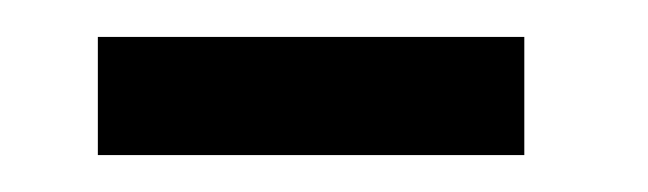

<svg xmlns="http://www.w3.org/2000/svg" viewBox="-20 -310 351 104"><path d="M33 -226V-290H264V-226Z"/></svg>

Font: Source Serif 4
Style: Italic
Weight: 400
Italic angle: -12°
Designer: Frank Grießhammer
Foundry: Adobe Systems Incorporated
Version: Version 4.004;hotconv 1.0.116;makeotfexe 2.5.65601